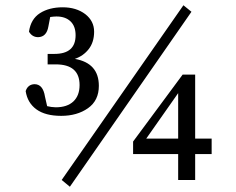

<svg xmlns="http://www.w3.org/2000/svg" viewBox="-20 -689 902 734"><path d="M215.8 -1 681.2 -668.9 711.9 -644 247.1 24.9ZM284.2 -363.8Q284.2 -442.9 192.9 -442.9H162.1V-482.9H188Q269 -482.9 269 -554.2Q269 -588.9 249.5 -607.4Q230 -626 195.8 -626Q186.5 -626 171.9 -624L165 -587.9Q158.2 -547.9 126 -546.9Q103 -546.9 90.8 -567.9Q97.7 -616.2 132.8 -638.7Q168 -661.1 219.7 -661.1Q271.5 -661.1 306.2 -634.8Q339.8 -608.4 339.8 -567.9Q339.8 -527.8 319.3 -501.5Q298.8 -475.1 266.1 -463.9Q357.9 -447.8 357.9 -360.8Q357.9 -304.7 316.4 -275.4Q274.9 -246.1 213.9 -246.1Q153.3 -246.1 119.1 -271Q85 -295.9 78.1 -340.8Q86.4 -366.2 111.8 -367.2Q144.5 -367.2 151.9 -319.8L160.2 -283.2Q175.3 -279.3 192.9 -278.8Q236.8 -278.8 260.7 -301.3Q284.2 -323.7 284.2 -363.8ZM789.1 -100.1H726.1V-1H661.1V-100.1H488.8V-147.9L678.2 -403.8H726.1V-159.2H789.1ZM661.1 -159.2V-333L539.1 -159.2Z"/></svg>

Font: SourceSerifPro-Regular
Style: Regular
Weight: 400
Designer: Frank Grießhammer
Foundry: Adobe Systems Incorporated
Version: Version 1.014;PS Version 1.0;hotconv 1.0.73;makeotf.lib2.5.5